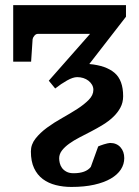

<svg xmlns="http://www.w3.org/2000/svg" viewBox="-20 -508 549 759"><path d="M333 -254.9Q398.9 -249 432.9 -220Q466.8 -190.9 466.8 -127.9Q466.8 -102.5 455.8 -82.3Q444.8 -62 427.2 -45.4Q409.7 -28.8 387 -14.9Q364.3 -1 340.3 11.5Q316.4 23.9 293.7 35.6Q271 47.4 253.4 60.1Q235.8 72.8 224.9 86.9Q213.9 101.1 213.9 118.2Q213.9 126.5 216.3 136.7Q218.8 147 225.1 155.8Q231.4 164.6 242.7 170.7Q253.9 176.8 271 176.8Q319.3 176.8 338.9 151.9L368.2 70.8Q370.1 69.8 376.5 67.4Q382.8 64.9 390.1 62.7Q397.5 60.5 404.5 58.8Q411.6 57.1 415 57.1Q440.9 57.1 456.1 74Q471.2 90.8 471.2 117.2Q471.2 141.1 457.8 161.9Q444.3 182.6 418 198Q391.6 213.4 352.5 222.2Q313.5 231 262.2 231Q229.5 231 200.4 223.6Q171.4 216.3 149.4 200Q127.4 183.6 114.7 156.7Q102.1 129.9 102.1 90.8Q102.1 63 120.4 39.8Q138.7 16.6 166 -3.4Q193.4 -23.4 225.6 -41.5Q257.8 -59.6 285.2 -77.1Q312.5 -94.7 330.8 -113.3Q349.1 -131.8 349.1 -152.8Q349.1 -163.6 343.8 -172.9Q338.4 -182.1 329.6 -189Q320.8 -195.8 309.3 -199.5Q297.9 -203.1 285.2 -203.1Q268.6 -203.1 245.1 -189.9Q221.7 -176.8 198.2 -158.2L172.9 -189L335.9 -374H128.9Q122.1 -374 116 -366.9Q109.9 -359.9 108.9 -353L103 -264.2H32.2V-487.8H478V-441.9Z"/></svg>

Font: Charis SIL
Style: Bold
Weight: 700
Foundry: SIL International
Version: Version 4.112